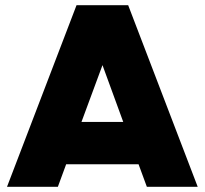

<svg xmlns="http://www.w3.org/2000/svg" viewBox="-20 -720 789 740"><path d="M514 -87H235L203 0H7L275 -700H474L742 0H546ZM455 -250 375 -469 294 -250Z"/></svg>

Font: Oak Sans Black
Style: Regular
Weight: 900
Designer: Erik Kennedy, Walven
Foundry: Erik Kennedy, Walven
Version: Version 1.000